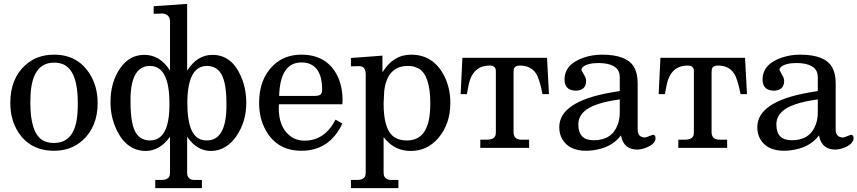

<svg xmlns="http://www.w3.org/2000/svg" viewBox="-20 -760 4408 987"><path d="M482 -231Q482 -108 404 -38Q345 15 258 15Q135 15 73 -82Q33 -145 33 -231Q33 -356 111 -426Q170 -479 258 -479Q378 -479 440 -382Q482 -317 482 -231ZM380 -231Q380 -393 308 -428Q286 -438 258 -438Q145 -438 137 -270Q136 -253 136 -231Q136 -81 196 -41Q221 -25 257 -25Q367 -25 378 -176Q380 -199 380 -231Z M1246 -231Q1246 -134 1195 -60Q1172 -26 1142 -7Q1107 16 1064 16Q994 16 945 -53Q944 -55 942 -57V127Q942 163 976 165Q971 165 1012 165H1018V207H778V165H810Q849 165 853 138Q854 133 854 127V-57Q802 15 730 16Q632 16 580 -91Q548 -158 548 -235Q548 -339 599 -411Q646 -478 722 -478Q803 -478 854 -397V-649Q854 -689 810 -691Q818 -690 770 -689V-728L942 -740V-397Q994 -478 1072 -478Q1171 -478 1219 -367Q1246 -304 1246 -231ZM1144 -229Q1144 -352 1108 -393Q1084 -421 1044 -421Q943 -421 943 -229Q943 -68 1012 -43Q1026 -38 1043 -38Q1140 -38 1144 -204Q1144 -215 1144 -229ZM851 -229Q851 -421 751 -421Q656 -421 651 -262Q651 -250 651 -235Q651 -111 684 -69Q709 -38 751 -38Q848 -38 851 -212Q851 -219 851 -229Z M1741 -244 1740 -225V-224H1414L1413 -206V-205Q1413 -108 1469 -63Q1501 -37 1546 -37Q1649 -37 1705 -145L1740 -125Q1674 15 1529 15Q1407 15 1348 -87Q1312 -149 1312 -231Q1312 -355 1386 -425Q1443 -479 1529 -479Q1657 -479 1712 -375Q1741 -319 1741 -244ZM1636 -299Q1636 -416 1559 -436Q1545 -439 1530 -439Q1420 -439 1415 -267H1601Q1631 -267 1635 -287Q1636 -292 1636 -299Z M2295 -231Q2295 -122 2232 -49Q2176 16 2091 16Q2014 16 1963 -42Q1957 -48 1952 -55V127Q1952 162 1987 165Q1988 165 2022 165H2028V207H1784V165H1816Q1855 165 1859 138Q1860 133 1860 127V-378Q1860 -417 1830 -420L1784 -419V-462L1946 -474V-388Q2001 -479 2093 -479Q2205 -479 2261 -375Q2295 -311 2295 -231ZM2192 -229Q2192 -370 2134 -407L2110 -417Q2095 -421 2077 -421Q1970 -421 1955 -291L1952 -229Q1952 -102 1998 -62Q2026 -38 2072 -38Q2184 -38 2191 -198Q2192 -212 2192 -229Z M2802 -276H2769Q2753 -357 2735 -383Q2708 -423 2653 -423Q2625 -423 2621 -403L2620 -388V-81Q2620 -45 2655 -42Q2656 -42 2690 -42H2700V0H2449V-42H2483Q2523 -42 2528 -68Q2529 -74 2529 -81V-395Q2529 -423 2497 -423Q2423 -423 2397 -352Q2389 -330 2380 -276H2348L2357 -463H2792Z M3350 -51Q3350 -19 3299 0Q3278 8 3257 9Q3189 9 3174 -56L3172 -64Q3124 1 3025 13Q3009 15 2993 15Q2907 15 2872 -42Q2855 -69 2855 -106Q2855 -237 3118 -284Q3136 -287 3166 -292V-364Q3166 -427 3079 -435Q3069 -436 3059 -436Q3000 -436 2977 -416Q2969 -409 2969 -400L2989 -363Q2993 -353 2993 -344Q2993 -302 2953 -295L2941 -294Q2891 -294 2883 -337Q2882 -344 2882 -351Q2882 -430 2981 -464Q3026 -479 3075 -479Q3203 -479 3240 -414Q3258 -382 3258 -331V-94Q3258 -59 3287 -54Q3291 -53 3295 -53Q3301 -53 3330 -65Q3334 -67 3336 -67Q3349 -67 3350 -51ZM3166 -183V-249Q3027 -230 2982 -186Q2953 -159 2953 -120Q2953 -39 3032 -39Q3125 -39 3155 -118Q3166 -147 3166 -183Z M3820 -276H3787Q3771 -357 3753 -383Q3726 -423 3671 -423Q3643 -423 3639 -403L3638 -388V-81Q3638 -45 3673 -42Q3674 -42 3708 -42H3718V0H3467V-42H3501Q3541 -42 3546 -68Q3547 -74 3547 -81V-395Q3547 -423 3515 -423Q3441 -423 3415 -352Q3407 -330 3398 -276H3366L3375 -463H3810Z M4368 -51Q4368 -19 4317 0Q4296 8 4275 9Q4207 9 4192 -56L4190 -64Q4142 1 4043 13Q4027 15 4011 15Q3925 15 3890 -42Q3873 -69 3873 -106Q3873 -237 4136 -284Q4154 -287 4184 -292V-364Q4184 -427 4097 -435Q4087 -436 4077 -436Q4018 -436 3995 -416Q3987 -409 3987 -400L4007 -363Q4011 -353 4011 -344Q4011 -302 3971 -295L3959 -294Q3909 -294 3901 -337Q3900 -344 3900 -351Q3900 -430 3999 -464Q4044 -479 4093 -479Q4221 -479 4258 -414Q4276 -382 4276 -331V-94Q4276 -59 4305 -54Q4309 -53 4313 -53Q4319 -53 4348 -65Q4352 -67 4354 -67Q4367 -67 4368 -51ZM4184 -183V-249Q4045 -230 4000 -186Q3971 -159 3971 -120Q3971 -39 4050 -39Q4143 -39 4173 -118Q4184 -147 4184 -183Z"/></svg>

Font: cwTeXKai
Style: Medium
Weight: 500
Version: Version 1.17